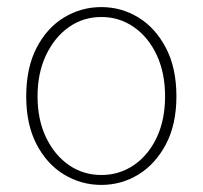

<svg xmlns="http://www.w3.org/2000/svg" viewBox="-20 -510 572 542"><path d="M266 12Q209 12 160.5 -17.5Q112 -47 83 -103Q54 -159 54 -238Q54 -318 83 -374.5Q112 -431 160.5 -460.5Q209 -490 266 -490Q323 -490 371 -460.5Q419 -431 448.5 -374.5Q478 -318 478 -238Q478 -159 448.5 -103Q419 -47 371 -17.5Q323 12 266 12ZM266 -16Q317 -16 358 -44Q399 -72 422.5 -122Q446 -172 446 -238Q446 -304 422.5 -354.5Q399 -405 358 -433.5Q317 -462 266 -462Q215 -462 174.5 -433.5Q134 -405 110 -354.5Q86 -304 86 -238Q86 -172 110 -122Q134 -72 174.5 -44Q215 -16 266 -16Z"/></svg>

Font: Source Sans 3
Style: Regular
Weight: 200
Designer: Paul D. Hunt
Foundry: Adobe
Version: Version 3.046;hotconv 1.0.118;makeotfexe 2.5.65603